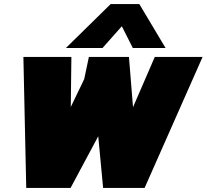

<svg xmlns="http://www.w3.org/2000/svg" viewBox="-20 -924 1016 944"><path d="M304 -688 524 -904H665L794 -688H633L579 -795L484 -688ZM109 0 95 -644H331L328 -398L394 -535L417 -644H614L634 -397L741 -644H976L691 0H487L463 -254L327 0Z"/></svg>

Font: Kanit Black
Style: Italic
Weight: 900
Italic angle: -12°
Designer: Katatrad Team
Foundry: CadsonDemak
Version: Version 2.000; ttfautohint (v1.8.3)